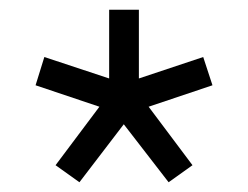

<svg xmlns="http://www.w3.org/2000/svg" viewBox="-20 -765 509 394"><path d="M143 -391 94 -426 184 -546 53 -590 71 -648 204 -604V-745H265V-604L397 -648L416 -590L285 -546L375 -426L326 -391L234 -510Z"/></svg>

Font: Plus Jakarta Sans Light
Style: Regular
Weight: 300
Designer: Gumpita Rahayu
Foundry: Tokotype
Version: Version 2.006; ttfautohint (v1.8.4.7-5d5b)